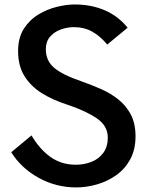

<svg xmlns="http://www.w3.org/2000/svg" viewBox="-20 -804 640 838"><path d="M312 14Q224.5 14 148.2 -28.2Q72 -70.5 29 -139.5L117.5 -213Q153 -152.5 200.5 -118.8Q248 -85 311 -85Q348 -85 379.8 -97.8Q411.5 -110.5 431 -137Q450.5 -163.5 450.5 -203.5Q450.5 -255 401.8 -288Q353 -321 270 -348.5Q212 -367 164.2 -396.2Q116.5 -425.5 87.8 -470.2Q59 -515 59 -581Q59 -639.5 84.2 -678.8Q109.5 -718 148.5 -741.2Q187.5 -764.5 229.8 -774.5Q272 -784.5 306 -784.5Q378 -784.5 437 -759.2Q496 -734 537 -683L448 -609.5Q418 -646 382.8 -665.8Q347.5 -685.5 302.5 -685.5Q273.5 -685.5 245.2 -675.2Q217 -665 198.5 -643.8Q180 -622.5 180 -589Q180 -539 216.5 -508Q253 -477 335.5 -449Q378.5 -434 420.5 -415.5Q462.5 -397 496.5 -370Q530.5 -343 551 -304Q571.5 -265 571.5 -209Q571.5 -150.5 548.2 -108.2Q525 -66 486.8 -39Q448.5 -12 402.8 1Q357 14 312 14Z"/></svg>

Font: Junction SemiBold
Style: Regular
Weight: 600
Designer: Caroline Hadilaksono
Foundry: Caroline Hadilaksono, Tyler Finck, The League of Moveable Type
Version: Version 2.000; ttfautohint (v1.8.3)